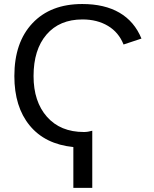

<svg xmlns="http://www.w3.org/2000/svg" viewBox="-20 -718 762 947"><path d="M341.8 208.5H435.1V-73.2C420.7 -69 407.1 -66.9 394 -66.9C316.6 -66.9 255.8 -91.9 211.7 -141.8C167.6 -191.8 145.5 -258.8 145.5 -342.8C145.5 -429.7 166.8 -498 209.5 -547.6C252.1 -597.2 311.2 -622.1 386.7 -622.1C435.2 -622.1 477.1 -611.5 512.5 -590.3C547.8 -569.2 573.4 -538.6 589.4 -498.5L677.7 -527.8C654.6 -584.1 618.5 -626.6 569.3 -655.3C520.2 -683.9 459 -698.2 385.7 -698.2C281.6 -698.2 199.7 -666.7 140.1 -603.5C80.6 -540.4 50.8 -453.5 50.8 -342.8C50.8 -241.5 76 -160.2 126.5 -98.9C176.9 -37.5 248.7 -2.1 341.8 7.3Z"/></svg>

Font: Arimo
Style: Regular
Weight: 400
Designer: Steve Matteson
Foundry: Monotype Imaging Inc.
Version: Version 1.32